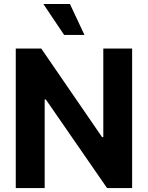

<svg xmlns="http://www.w3.org/2000/svg" viewBox="-20 -953 749 973"><path d="M649.6 0H522.5L212.1 -449.1H206.4V0H59.9V-707H189.1L497.3 -258.1H503.5V-707H649.6ZM199.7 -932.8H334.4L408 -776H304.9Z"/></svg>

Font: Pretendard GOV Variable
Style: Regular
Weight: 400
Designer: Base glyphs from Inter by Rasmus Andersson; Hangul glyphs from Noto Sans CJK(Source Han Sans) by Jang Soo-young and Kang
Foundry: Kil Hyung-jin
Version: Version 1.307;Glyphs 3.2 (3192)